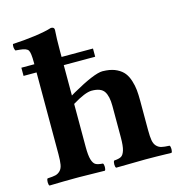

<svg xmlns="http://www.w3.org/2000/svg" viewBox="-105 -791 828 885"><g transform="rotate(-15 309.5 -348.0)"><path d="M379.9 -556.2V-517.1H230V-388.2V-372.1Q244.6 -380.9 246.1 -381.8Q355.5 -443.8 395 -443.8Q406.2 -443.8 412.1 -442.9Q441.4 -440.4 462.9 -429.4Q484.4 -418.5 496.6 -402.8Q508.8 -387.2 516.1 -364Q523.4 -340.8 525.6 -318.8Q527.8 -296.9 527.8 -268.1V-127.9Q527.8 -95.7 531 -77.9Q534.2 -60.1 543.9 -49.8Q553.7 -39.6 566.7 -36.4Q579.6 -33.2 605 -32.2Q609.4 -27.8 609.4 -15.1Q609.4 -2.4 605 2Q528.8 0 481 0Q434.6 0 340.8 2Q336.4 -2.4 336.4 -15.1Q336.4 -27.8 340.8 -32.2Q363.8 -33.7 374.5 -39.8Q385.3 -45.9 391.6 -66.2Q397.9 -86.4 397.9 -127.9V-277.8Q397.9 -324.2 382.6 -347.2Q367.2 -370.1 323.2 -370.1Q292 -370.1 230 -332V-285.2V-127Q230 -85.9 236.1 -65.9Q242.2 -45.9 252.9 -39.8Q263.7 -33.7 287.1 -32.2Q291.5 -27.8 291.5 -15.1Q291.5 -2.4 287.1 2Q201.2 0 165 0H147Q97.2 0 22.9 2Q18.6 -2.4 18.6 -15.1Q18.6 -27.8 22.9 -32.2Q48.3 -33.2 61.3 -36.4Q74.2 -39.6 84 -49.6Q93.8 -59.6 96.9 -77.4Q100.1 -95.2 100.1 -127V-517.1H38.1V-556.2H100.1V-564.9Q100.1 -610.8 92.5 -623Q85 -635.3 53.2 -638.2Q50.3 -638.7 43 -639.2Q35.6 -639.6 32.2 -640.1Q24.4 -653.8 28.8 -671.9Q82 -674.3 135.5 -681.6Q189 -689 216.8 -698.2Q232.9 -698.2 232.9 -685.1Q230 -647.9 230 -583V-556.2H362.8Z"/></g></svg>

Font: Common Serif
Style: Bold
Weight: 700
Designer: Philipp H. Poll, Khaled Hosny
Foundry: Stefan Peev, Context Ltd.
Version: Version 1.026